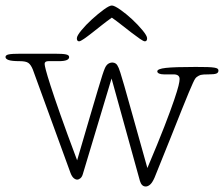

<svg xmlns="http://www.w3.org/2000/svg" viewBox="-34 -660 813 697"><path d="M501 -50Q540 -142 563 -201.5Q586 -261 598 -296.5Q610 -332 614 -348.5Q618 -365 618 -373Q618 -390 596 -390H561Q550 -390 543.5 -393Q537 -396 537 -401Q537 -410 568 -413.5Q599 -417 676 -417Q703 -417 719 -416.5Q735 -416 744 -414.5Q753 -413 756 -410.5Q759 -408 759 -404Q759 -396 751.5 -393Q744 -390 724 -390Q701 -390 694.5 -388Q688 -386 681 -381Q678 -379 675 -375Q672 -371 666.5 -359Q661 -347 651.5 -324.5Q642 -302 626 -262Q610 -222 586 -161.5Q562 -101 527 -15Q519 3 511 10Q503 17 495 17Q480 17 474 -3L371 -375L267 -29Q264 -18 258 -13Q252 -8 246 -8Q240 -8 233.5 -13.5Q227 -19 222 -32L85 -408Q78 -425 69 -431.5Q60 -438 37 -438Q9 -438 -2.5 -442Q-14 -446 -14 -453Q-14 -460 -2.5 -462.5Q9 -465 41 -465H165Q194 -465 205.5 -462.5Q217 -460 217 -453Q217 -438 180 -438H142Q128 -438 128 -428Q128 -423 132.5 -405.5Q137 -388 149.5 -349Q162 -310 185 -244.5Q208 -179 246 -78Q274 -174 292 -235Q310 -296 321 -333Q332 -370 337.5 -387Q343 -404 347 -413Q352 -424 359 -428.5Q366 -433 374 -433Q381 -433 386.5 -429Q392 -425 397 -413Q399 -408 403 -396Q407 -384 417.5 -347.5Q428 -311 447.5 -241Q467 -171 501 -50ZM492 -510Q487 -510 474 -519Q461 -528 444 -541Q427 -554 408 -569Q389 -584 372 -596Q355 -584 336 -569Q317 -554 300.5 -541Q284 -528 271 -519Q258 -510 253 -510Q245 -510 245 -521Q245 -530 261.5 -550Q278 -570 300 -590Q322 -610 342.5 -625Q363 -640 372 -640Q381 -640 402.5 -625Q424 -610 445.5 -590Q467 -570 483.5 -550Q500 -530 500 -521Q500 -510 492 -510Z"/></svg>

Font: Life Savers
Style: Regular
Weight: 400
Designer: Pablo Impallari, Rodrigo Fuenzalida, Brenda Gallo
Foundry: Pablo Impallari, Rodrigo Fuenzalida, Brenda Gallo
Version: Version 3.001; ttfautohint (v0.95) -l 8 -r 50 -G 200 -x 14 -